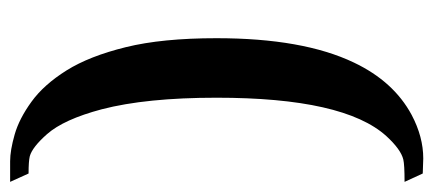

<svg xmlns="http://www.w3.org/2000/svg" viewBox="-284 -470 860 381"><g transform="rotate(-90 146.5 -280.0)"><path d="M22 129.4 -7.8 128.4 -24.4 92.3Q9.8 92.3 20 89.8Q40 85 66.4 56.2Q142.6 -27.8 142.6 -280.8Q142.6 -420.4 119.6 -508.8Q99.6 -584 70.3 -617.2Q44.4 -646.5 26.4 -651.4Q16.6 -653.8 -7.8 -653.8L-24.4 -690.4H16.6Q38.1 -690.4 69.6 -681.4Q101.1 -672.4 134.8 -647.9Q168.5 -623.5 196.8 -578.4Q225.1 -533.2 242.9 -460.9Q260.7 -388.7 260.7 -280.8Q260.7 -109.4 212.4 -8.3Q174.8 70.8 108.4 106.4Q64.9 129.4 22 129.4Z"/></g></svg>

Font: Quaaykop
Style: Bold
Weight: 700
Designer: Tup Wanders
Foundry: Free font, DO NOT SELL
Version: Version 1.00;July 31, 2023;FontCreator 11.5.0.2430 64-bit